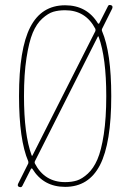

<svg xmlns="http://www.w3.org/2000/svg" viewBox="-20 -762 540 793"><path d="M79.1 -365.2Q79.1 -207 110.4 -121.1Q112.3 -116.2 114.3 -120.1L374 -633.8Q375 -637.7 374 -642.6Q334 -719.7 249 -719.7Q221.7 -719.7 200.2 -713.4Q178.7 -707 154.8 -685.5Q130.9 -664.1 115.2 -626.5Q99.6 -588.9 89.4 -522.5Q79.1 -456.1 79.1 -365.2ZM418.9 -365.2Q418.9 -523.4 387.7 -609.4Q385.7 -614.3 383.8 -610.4L124 -95.7Q122.1 -91.8 124 -86.9Q164.1 -9.8 249 -9.8Q276.4 -9.8 297.9 -16.6Q319.3 -23.4 342.8 -44.9Q366.2 -66.4 382.3 -103.5Q398.4 -140.6 408.7 -207.5Q418.9 -274.4 418.9 -365.2ZM58.6 9.8Q50.8 6.8 54.7 -2.9L96.7 -86.9Q97.7 -91.8 96.7 -95.7Q58.6 -184.6 58.6 -365.2Q58.6 -559.6 105 -649.9Q151.4 -740.2 249 -740.2Q338.9 -740.2 384.8 -665Q385.7 -664.1 387.2 -664.1Q388.7 -664.1 389.6 -665L425.8 -736.3Q428.7 -744.1 439.5 -740.2Q447.3 -737.3 443.4 -726.6L401.4 -642.6Q399.4 -637.7 401.4 -633.8Q439.5 -544.9 439.5 -365.2Q439.5 -170.9 393.1 -80.6Q346.7 9.8 249 9.8Q159.2 9.8 113.3 -65.4Q112.3 -66.4 110.8 -66.4Q109.4 -66.4 108.4 -65.4L72.3 5.9Q68.4 13.7 58.6 9.8Z"/></svg>

Font: Rounded Mgen+ 1m thin
Style: Regular
Weight: 100
Designer: [Source Han Sans]
Ryoko NISHIZUKA  (kana & ideographs); Paul D. Hunt (Latin, Greek & Cyrillic); Wenlong ZHANG  (bopomofo
Version: Version 1.059.20150602